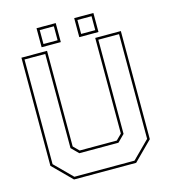

<svg xmlns="http://www.w3.org/2000/svg" viewBox="-121 -927 905 1024"><g transform="rotate(-15 332.0 -415.5)"><path d="M160.5 0 57.5 -103V-700H199V-172L229.5 -141.5H434.5L465 -172V-700H606.5V-103L503.5 0ZM166 -13.5H498L593 -108.5V-686.5H478.5V-166.5L440 -128H224L185.5 -166.5V-686.5H71V-108.5ZM384 -726V-831H490V-726ZM176 -726V-831H282V-726ZM190 -740H268V-817H190ZM398 -740H476V-817H398Z"/></g></svg>

Font: Tourney Thin Thin
Style: Regular
Weight: 250
Version: Version 1.015